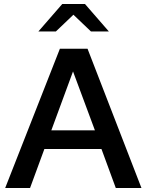

<svg xmlns="http://www.w3.org/2000/svg" viewBox="-20 -945 737 965"><path d="M6 0 281 -700H420L691 0H562L490 -196H203L131 0ZM238 -290H457L347 -586ZM437 -787 349 -871 261 -787H173L293 -925H407L527 -787Z"/></svg>

Font: Red Hat Text Medium
Style: Regular
Weight: 500
Designer: Pentagram, MCKL
Foundry: Pentagram, MCKL
Version: Version 1.023